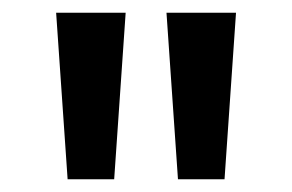

<svg xmlns="http://www.w3.org/2000/svg" viewBox="-20 -792 457 301"><path d="M86 -511 68 -772H177L159 -511ZM259 -511 241 -772H350L332 -511Z"/></svg>

Font: Bitter Thin SemiBold
Style: Regular
Weight: 600
Version: Version 2.002